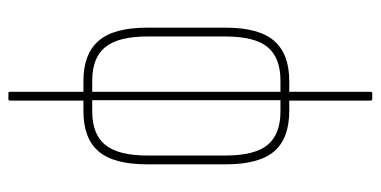

<svg xmlns="http://www.w3.org/2000/svg" viewBox="-245 -478 908 458"><g transform="rotate(90 209.0 -249.0)"><path d="M173 6Q109 6 77.5 -30Q46 -66 46 -146V-333Q46 -413 77.5 -449Q109 -485 173 -485H245Q310 -485 341 -449Q372 -413 372 -333V-146Q372 -66 341 -30Q310 6 245 6ZM172 -15H246Q300 -15 325.5 -46Q351 -77 351 -147V-332Q351 -403 325.5 -433.5Q300 -464 246 -464H172Q118 -464 92.5 -433.5Q67 -403 67 -332V-147Q67 -77 92.5 -46Q118 -15 172 -15ZM202 185Q199 185 199 181V0V-4V-473V-478V-679Q199 -683 202 -683H216Q220 -683 220 -679V-478L219 -473V-5L220 1V181Q220 185 216 185Z"/></g></svg>

Font: Sofia Sans Extra Condensed Thin
Style: Regular
Weight: 250
Version: Version 4.100